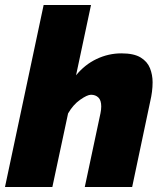

<svg xmlns="http://www.w3.org/2000/svg" viewBox="-36 -750 657 770"><path d="M139 -730H329L269 -448Q304 -491 351.5 -513.5Q399 -536 451 -536Q501 -536 528 -519.5Q555 -503 565.5 -476.5Q576 -450 576 -420Q576 -401 573.5 -382Q571 -363 567 -346L494 0H304L367 -296Q370 -311 370 -323Q370 -348 358.5 -359Q347 -370 329 -370Q314 -370 285.5 -350Q257 -330 237 -295L174 0H-16Z"/></svg>

Font: Raleway Black
Style: Italic
Weight: 900
Italic angle: -12°
Designer: Matt McInerney, Pablo Impallari, Rodrigo Fuenzalida
Foundry: Matt McInerney, Pablo Impallari, Rodrigo Fuenzalida
Version: Version 4.101;RELEASE